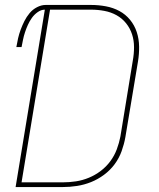

<svg xmlns="http://www.w3.org/2000/svg" viewBox="-20 -755 640 775"><path d="M43 0 161 -716Q146 -716 132 -706Q118 -696 108.5 -682.5Q99 -669 92.5 -654.5Q86 -640 81 -625Q76 -610 73 -595Q70 -580 67 -565H46Q49 -583 53 -600.5Q57 -618 63.5 -635.5Q70 -653 78.5 -670Q87 -687 99.5 -702Q112 -717 129.5 -726Q147 -735 164 -735H348Q378 -735 407.5 -729.5Q437 -724 462 -710.5Q487 -697 505 -675Q523 -653 532 -625.5Q541 -598 541.5 -567.5Q542 -537 537 -507L486 -201Q481 -173 471 -145Q461 -117 443 -92.5Q425 -68 400 -49.5Q375 -31 347.5 -20Q320 -9 291 -4.5Q262 0 234 0ZM234 -19Q260 -19 286.5 -23Q313 -27 338.5 -37.5Q364 -48 386.5 -65Q409 -82 425.5 -104.5Q442 -127 451.5 -152.5Q461 -178 466 -204L516 -510Q521 -537 521 -564.5Q521 -592 513 -616.5Q505 -641 489 -661Q473 -681 450.5 -693.5Q428 -706 401.5 -711Q375 -716 348 -716H182L67 -19Z"/></svg>

Font: Iosevka Curly Thin Extended
Style: Italic
Weight: 100
Width: 7
Italic angle: -9°
Monospace: yes
Designer: Belleve Invis
Foundry: Belleve Invis
Version: Version 11.1.0; ttfautohint (v1.8.3)